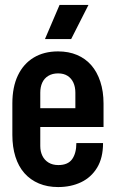

<svg xmlns="http://www.w3.org/2000/svg" viewBox="-20 -749 467 777"><path d="M215 8Q172 8 137.5 -6.5Q103 -21 79 -48Q55 -75 42.5 -114.5Q30 -154 30 -203V-330Q30 -397 52.5 -444Q75 -491 116.5 -516Q158 -541 215 -541Q258 -541 292 -526.5Q326 -512 349.5 -485Q373 -458 386 -418.5Q399 -379 399 -330V-235H129V-311H296L285 -302V-374Q285 -397 277 -414.5Q269 -432 253.5 -442Q238 -452 215 -452Q192 -452 175.5 -442Q159 -432 151 -414.5Q143 -397 143 -374V-158Q143 -136 151.5 -118.5Q160 -101 176.5 -91Q193 -81 216 -81Q255 -81 272 -105Q289 -129 289 -170H397Q397 -110 373 -70.5Q349 -31 308 -11.5Q267 8 215 8ZM162 -591 221 -729H338L268 -591Z"/></svg>

Font: Hubot Sans Condensed SemiBold
Style: Regular
Weight: 600
Width: 3
Designer: Deni Anggara
Foundry: GitHub, Inc., Subsidiary of Microsoft Corporation
Version: Version 2.000